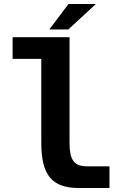

<svg xmlns="http://www.w3.org/2000/svg" viewBox="-20 -948 642 972"><path d="M326.7 -927.7H465.3L325.7 -798.8H229.5ZM379.9 3.9Q328.6 3.9 292.5 -8.8Q256.3 -21.5 233.4 -48.8Q210.4 -76.2 199.7 -119.4Q189 -162.6 189 -224.1V-649.9H43.9V-759.8H332V-224.1Q332 -191.9 336.7 -169.4Q341.3 -147 351.8 -132.8Q362.3 -118.7 379.2 -112.3Q396 -106 419.9 -106H534.2V3.9Z"/></svg>

Font: Hack
Style: Bold
Weight: 700
Monospace: yes
Designer: Christopher Simpkins
Foundry: Christopher Simpkins
Version: Version 2.017